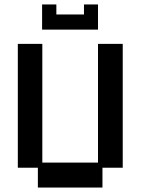

<svg xmlns="http://www.w3.org/2000/svg" viewBox="-20 -830 632 862"><path d="M150 12V-77H60V-633H170V-100H420V-633H531V-77H440V12ZM169 -697V-810H233V-765H357V-810H420V-697Z"/></svg>

Font: Pixelify Sans Medium
Style: Regular
Weight: 500
Designer: Stefie Justprince
Foundry: Typecalism Foundryline
Version: Version 1.000;February 13, 2025;FontCreator 15.0.0.3015 64-b